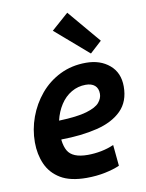

<svg xmlns="http://www.w3.org/2000/svg" viewBox="-89 -856 709 932"><g transform="rotate(-10 265.5 -390.0)"><path d="M262 13Q182 13 134.5 -15.5Q87 -44 65.5 -92.5Q44 -141 44 -200Q44 -264 66 -324Q88 -384 128.5 -432.5Q169 -481 226.5 -509.5Q284 -538 355 -538Q425 -538 470.5 -499.5Q516 -461 516 -393Q516 -319 472 -275Q428 -231 350.5 -212Q273 -193 173 -192Q173 -191 173 -189.5Q173 -188 173 -187Q177 -156 188.5 -136Q200 -116 224.5 -106Q249 -96 287 -96Q320 -96 353.5 -102.5Q387 -109 416 -122L426 -18Q397 -5 354 4Q311 13 262 13ZM178 -284Q268 -287 315 -301Q362 -315 379 -335.5Q396 -356 396 -378Q396 -405 380 -419Q364 -433 335 -433Q297 -433 264.5 -414Q232 -395 210 -361Q188 -327 178 -284ZM387 -578 224 -719 308 -793 445 -631Z"/></g></svg>

Font: Ubuntu Sans
Style: Bold Italic
Weight: 700
Italic angle: -13.5°
Designer: Dalton Maag Ltd
Foundry: Dalton Maag Ltd
Version: Version 1.006